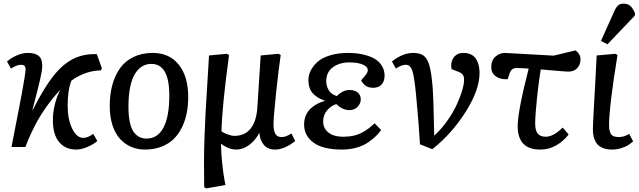

<svg xmlns="http://www.w3.org/2000/svg" viewBox="-20 -817 3549 1067"><path d="M545.9 -438 541 -425.8Q453.6 -424.3 377 -369.1Q356 -315.9 356 -231.9Q356 -153.3 381.1 -102.1Q406.2 -50.8 442.9 -50.8Q467.8 -50.8 498 -73.2L521 -33.2Q497.1 -13.2 463.9 0.5Q430.7 14.2 402.8 14.2Q344.2 14.2 309.1 -26.9Q273.9 -67.9 273.9 -148.9Q273.9 -234.9 314.9 -317.9Q271 -271 233.6 -217.3Q196.3 -163.6 172.9 -116.7Q149.4 -69.8 138.7 -44.7Q127.9 -19.5 121.1 0H43.9Q49.3 -28.3 61.3 -89.8Q73.2 -151.4 82.5 -199Q91.8 -246.6 101.6 -299.1Q111.3 -351.6 116.7 -386.2Q122.1 -420.9 122.1 -432.1Q122.1 -445.3 116 -451.2Q109.9 -457 96.2 -457Q73.7 -457 41 -436L19 -475.1Q41.5 -495.1 73.2 -509Q105 -522.9 134.8 -522.9Q174.3 -522.9 194.6 -506.6Q214.8 -490.2 214.8 -452.1Q214.8 -426.8 203.6 -377.9Q192.4 -329.1 166.5 -230.5Q162.1 -214.8 160.2 -207L162.1 -206.1Q222.2 -324.7 273.9 -391.4Q325.7 -458 384.3 -488.5Q442.9 -519 518.1 -516.1Z M589.8 -229Q589.8 -293 604.5 -345.9Q619.1 -398.9 647.7 -438.7Q676.3 -478.5 722.7 -500.7Q769 -522.9 829.1 -522.9Q921.4 -522.9 973.6 -457.5Q1025.9 -392.1 1025.9 -277.8Q1025.9 -229.5 1017.3 -187Q1008.8 -144.5 990.2 -107.2Q971.7 -69.8 943.8 -43.2Q916 -16.6 875.5 -1.2Q835 14.2 785.2 14.2Q744.1 14.2 709.2 -0.7Q674.3 -15.6 647.5 -44.7Q620.6 -73.7 605.2 -120.8Q589.8 -168 589.8 -229ZM794.9 -46.9Q856 -46.9 888.4 -107.7Q920.9 -168.5 920.9 -287.1Q920.9 -461.9 820.8 -461.9Q793.5 -461.9 771 -448.7Q748.5 -435.5 731 -408.2Q713.4 -380.9 703.6 -334Q693.8 -287.1 693.8 -224.1Q693.8 -170.9 702.4 -134Q710.9 -97.2 726.3 -79.1Q741.7 -61 758.1 -54Q774.4 -46.9 794.9 -46.9Z M1508.8 14.2Q1467.8 14.2 1445.6 -12.7Q1423.3 -39.6 1421.9 -78.1H1420.9Q1397.9 -35.2 1363.5 -10.5Q1329.1 14.2 1293.9 14.2Q1269 14.2 1246.1 4.2Q1223.1 -5.9 1209 -18.1H1208Q1209 35.6 1215.1 93Q1221.2 150.4 1227.1 180.7L1232.9 210.9L1127 230L1114.7 223.1Q1114.7 207 1114.3 156.5Q1113.8 106 1113.8 78.1Q1113.8 18.6 1116.7 -59.6Q1119.6 -137.7 1122.3 -187.3Q1125 -236.8 1132.1 -352.3Q1139.2 -467.8 1141.6 -508.8L1240.7 -518.1L1252.9 -511.2Q1213.4 -222.2 1210.9 -86.9Q1224.1 -77.6 1245.8 -69.8Q1267.6 -62 1282.7 -62Q1341.3 -62 1373.8 -103.8Q1406.2 -145.5 1410.6 -225.1L1428.7 -508.8L1527.8 -518.1L1540 -511.2Q1529.3 -441.9 1514.6 -304.2Q1500 -166.5 1500 -124Q1500 -90.3 1510.5 -72.8Q1521 -55.2 1545.9 -55.2Q1568.4 -55.2 1599.6 -75.2L1620.6 -33.2Q1560.5 14.2 1508.8 14.2Z M1881.8 14.2Q1773.9 14.2 1721.9 -24.7Q1669.9 -63.5 1669.9 -125Q1669.9 -153.3 1680.4 -176.8Q1690.9 -200.2 1708.3 -215.6Q1725.6 -231 1744.6 -240.7Q1763.7 -250.5 1784.2 -255.9V-257.8Q1739.3 -273.4 1716.6 -300.3Q1693.8 -327.1 1693.8 -372.1Q1693.8 -397.9 1706.1 -423.3Q1718.3 -448.7 1742.9 -471.7Q1767.6 -494.6 1812.3 -508.8Q1856.9 -522.9 1915 -522.9Q1943.4 -522.9 1969.7 -519.5Q1996.1 -516.1 2023.7 -507.1Q2051.3 -498 2071.3 -484.4Q2091.3 -470.7 2104.2 -448Q2117.2 -425.3 2117.2 -396Q2117.2 -365.7 2100.6 -347.4Q2084 -329.1 2053.7 -329.1Q2006.8 -329.1 1986.8 -371.1Q2008.3 -394 2016.1 -405.5Q2023.9 -417 2023.9 -426.8Q2023.9 -445.8 1996.6 -458Q1969.2 -470.2 1920.9 -470.2Q1866.2 -470.2 1829.6 -443.1Q1793 -416 1793 -365.2Q1793 -339.4 1806.9 -315.7Q1820.8 -292 1852.1 -283.2Q1884.8 -316.9 1922.9 -316.9Q1951.7 -316.9 1968.3 -302.5Q1984.9 -288.1 1984.9 -265.1Q1984.9 -242.2 1967.5 -223.6Q1950.2 -205.1 1921.9 -205.1Q1882.8 -205.1 1849.1 -238.8Q1818.4 -228.5 1797.1 -203.1Q1775.9 -177.7 1775.9 -141.1Q1775.9 -111.8 1793.2 -92Q1810.5 -72.3 1834.7 -64.7Q1858.9 -57.1 1888.2 -57.1Q1919.9 -57.1 1947 -63.5Q1974.1 -69.8 1995.8 -82.3Q2017.6 -94.7 2030.8 -105Q2043.9 -115.2 2062 -131.8L2098.1 -94.2Q2085.4 -76.7 2068.8 -60.3Q2052.2 -43.9 2026.1 -25.9Q2000 -7.8 1962.4 3.2Q1924.8 14.2 1881.8 14.2Z M2314 -15.1Q2308.6 -114.3 2292 -292Q2282.2 -392.1 2271.2 -424.6Q2260.3 -457 2235.4 -457Q2210.4 -457 2180.2 -436L2158.2 -475.1Q2216.3 -522.9 2277.3 -522.9Q2315.4 -522.9 2335.9 -506.3Q2356.4 -489.7 2367.2 -450.2Q2377.9 -410.6 2384.3 -332Q2389.2 -267.6 2393.1 -63Q2432.1 -98.6 2465.1 -145Q2498 -191.4 2517.8 -234.4Q2537.6 -277.3 2548.3 -314Q2559.1 -350.6 2559.1 -374Q2559.1 -394 2549.8 -404.1Q2540.5 -414.1 2522.9 -419.9L2489.3 -433.1Q2487.3 -444.8 2487.3 -451.2Q2487.3 -481.9 2505.1 -502.4Q2522.9 -522.9 2555.2 -522.9Q2580.6 -522.9 2598.6 -513.7Q2616.7 -504.4 2626.5 -488Q2636.2 -471.7 2640.6 -452.9Q2645 -434.1 2645 -411.1Q2645 -317.4 2567.4 -194.8Q2489.7 -72.3 2382.3 12.2Z M2954.1 -129.9Q2954.1 -93.3 2967.8 -75.2Q2981.4 -57.1 3013.2 -57.1Q3054.7 -57.1 3106.9 -107.9L3140.1 -69.8Q3110.8 -31.7 3070.6 -8.8Q3030.3 14.2 2981.9 14.2Q2856.9 14.2 2856.9 -116.2Q2856.9 -197.3 2918 -436Q2877.9 -439 2852.1 -439Q2835.9 -439 2826.9 -432.1Q2817.9 -425.3 2812 -409.2L2801.3 -377Q2760.7 -374.5 2735.4 -392.8Q2710 -411.1 2710 -442.9Q2710 -481.9 2733.2 -502.4Q2756.3 -522.9 2787.1 -522.9L3057.1 -507.8L3178.2 -537.1Q3206.1 -516.1 3206.1 -487.8Q3206.1 -458 3188 -438.5Q3169.9 -418.9 3137.2 -418.9Q3126 -418.9 2984.9 -431.2Q2973.1 -357.9 2963.6 -265.6Q2954.1 -173.3 2954.1 -129.9Z M3393.6 -753.9Q3403.3 -776.4 3414.6 -786.6Q3425.8 -796.9 3444.8 -796.9Q3469.7 -796.9 3483.9 -783.2Q3498 -769.5 3508.8 -744.1L3507.8 -730L3356 -570.8L3319.8 -589.8ZM3399.9 -518.1 3411.6 -511.2Q3364.7 -223.6 3364.7 -121.1Q3364.7 -88.4 3375.5 -71.8Q3386.2 -55.2 3418.9 -55.2Q3448.2 -55.2 3476.6 -73.2L3498.5 -30.8Q3480.5 -16.6 3468.5 -9Q3456.5 -1.5 3432.4 6.3Q3408.2 14.2 3380.9 14.2Q3349.1 14.2 3326.9 4.2Q3304.7 -5.9 3293.9 -22.9Q3283.2 -40 3279.1 -57.4Q3274.9 -74.7 3274.9 -95.2Q3274.9 -120.6 3278.6 -187.5Q3282.2 -254.4 3287.6 -349.6Q3293 -444.8 3295.9 -508.8Z"/></svg>

Font: Literata Book Medium
Style: Italic
Weight: 500
Italic angle: -3°
Designer: Latin by Veronika Burian and Jose Scaglione. Greek by Irene Vlachou. Cyrillic by Vera Evstafieva
Foundry: TypeTogether
Version: Version 1.003;PS 001.003;hotconv 1.0.88;makeotf.lib2.5.64775